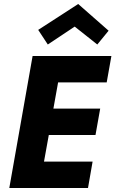

<svg xmlns="http://www.w3.org/2000/svg" viewBox="-20 -940 577 960"><path d="M420 0H26.5L143 -660H537L513.5 -528H270.5L247 -397H481L457.5 -265H224L200 -132H443ZM466.5 -717.5 353.5 -807 219 -717.5 171 -790.5 371 -920 523 -786.5Z"/></svg>

Font: Lucymar Sans
Style: Bold Italic
Weight: 700
Italic angle: -10°
Foundry: The League of Moveable Type (original font) / Main changes by Cristiano Sobral with portions from Mirco Monsees
Version: Version 2.00;August 30, 2020;FontCreator 13.0.0.2681 64-bit